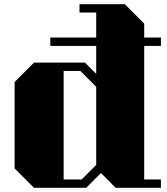

<svg xmlns="http://www.w3.org/2000/svg" viewBox="-20 -900 801 920"><path d="M671 -680V-40H751V0H534L464 -71L393 0H143L50 -93V-507L143 -600H387L441 -546V-680H221V-720H441V-840H361V-880H578L671 -787V-720H751V-680ZM441 -484 365 -560H285V-40H371L441 -110Z"/></svg>

Font: Kumar One
Style: Regular
Weight: 400
Designer: Parimal Parmar
Foundry: Indian Type Foundry
Version: Version 1.000;PS 1.000;hotconv 1.0.88;makeotf.lib2.5.647800